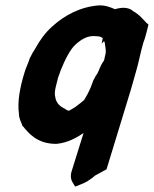

<svg xmlns="http://www.w3.org/2000/svg" viewBox="-20 -509 569 710"><path d="M50 -89C50 -70 59 -56 62 -47V-44L65 -42C86 -16 118 23 187 23H188H189C230 19 262 1 289 -17L245 124C239 143 243 158 250 168L258 181L276 174C296 167 315 155 332 140L374 117L465 -181C471 -201 475 -217 480 -234C493 -276 499 -314 510 -351C512 -356 513 -360 515 -365C519 -379 523 -392 526 -406L529 -418L521 -425C509 -437 497 -454 472 -468C460 -479 441 -483 417 -478L405 -475C389 -482 370 -490 346 -489H345C278 -484 219 -453 173 -411C145 -386 126 -358 109 -327C103 -318 98 -310 93 -299C90 -294 89 -292 87 -284C83 -273 75 -256 71 -242C53 -184 44 -132 50 -89ZM186 -142C181 -163 181 -170 193 -215C194 -223 199 -231 204 -248C221 -290 240 -327 259 -344C282 -365 306 -379 337 -375H339H341C344 -375 353 -373 357 -370L360 -368L356 -348C357 -347 365 -362 367 -353C369 -338 372 -326 371 -313C369 -306 368 -301 367 -296L365 -286C357 -275 350 -261 347 -253V-252C335 -224 339 -240 327 -215L326 -214L315 -185C308 -168 298 -150 291 -139C283 -132 273 -124 258 -113C249 -108 241 -102 236 -100H234C231 -100 227 -101 220 -107L219 -108H217C201 -117 192 -125 186 -142Z"/></svg>

Font: SolarCharger
Style: 1052
Weight: 1000
Designer: Mew Too
Foundry: Cannot Into Space Fonts/KineticPlasma Fonts
Version: Version 1.100